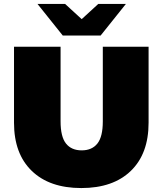

<svg xmlns="http://www.w3.org/2000/svg" viewBox="-20 -937 824 973"><path d="M51 -315V-700H287V-322Q287 -244 314.5 -209.5Q342 -175 394 -175Q446 -175 473.5 -209.5Q501 -244 501 -322V-700H733V-315Q733 -158 643 -71Q553 16 392 16Q231 16 141 -71Q51 -158 51 -315ZM618 -917 490 -757H298L170 -917H310L394 -840L478 -917Z"/></svg>

Font: CMG Sans Black
Style: Regular
Weight: 900
Designer: Julieta Ulanovsky
Foundry: Julieta Ulanovsky
Version: Version 7.200